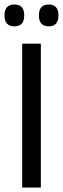

<svg xmlns="http://www.w3.org/2000/svg" viewBox="-22 -833 280 853"><path d="M159.5 0H76.5V-639H159.5ZM41.5 -716Q20 -716 9 -728.2Q-2 -740.5 -2 -763V-766.5Q-2 -789 9 -801Q20 -813 41.5 -813Q64 -813 74.8 -801Q85.5 -789 85.5 -766.5V-763Q85.5 -740.5 74.8 -728.2Q64 -716 41.5 -716ZM194.5 -716Q172.5 -716 161.8 -728.2Q151 -740.5 151 -763V-766.5Q151 -789 161.8 -801Q172.5 -813 194.5 -813Q216 -813 226.8 -801Q237.5 -789 237.5 -766.5V-763Q237.5 -740.5 226.8 -728.2Q216 -716 194.5 -716Z"/></svg>

Font: Anek Latin
Style: Regular
Weight: 400
Designer: Yesha Goshar
Foundry: Ek Type
Version: Version 1.003